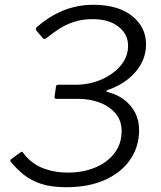

<svg xmlns="http://www.w3.org/2000/svg" viewBox="-20 -772 674 802"><path d="M133 -643Q127 -652 133 -658Q171 -691 209 -711.5Q247 -732 287 -742Q327 -752 369 -752Q473 -752 531.5 -705.5Q590 -659 590 -587Q590 -543 569.5 -505.5Q549 -468 513 -440Q477 -412 430 -396Q425 -395 424.5 -392Q424 -389 431 -387Q486 -374 523.5 -332Q561 -290 561 -227Q561 -161 525 -107Q489 -53 420.5 -21.5Q352 10 256 10Q193 10 150.5 -4.5Q108 -19 79 -42.5Q50 -66 26 -95Q21 -102 25 -106L66 -136Q69 -138 71.5 -138Q74 -138 75 -136Q108 -90 157 -70.5Q206 -51 263 -51Q326 -51 377 -72Q428 -93 458 -132Q488 -171 488 -224Q488 -269 462 -299Q436 -329 395 -344Q354 -359 308 -359H217Q206 -359 208 -368L214 -411Q214 -418 223 -418H295Q354 -418 404 -440Q454 -462 484.5 -498.5Q515 -535 515 -581Q515 -629 475 -660.5Q435 -692 368 -692Q323 -692 288.5 -680.5Q254 -669 226.5 -651Q199 -633 174 -613Q164 -605 157 -615L133 -643Z"/></svg>

Font: Libre Franklin Light
Style: Italic
Weight: 300
Italic angle: -8°
Designer: Pablo Impallari, Rodrigo Fuenzalida, Nhung Nguyen
Foundry: Impallari Type
Version: Version 3.000